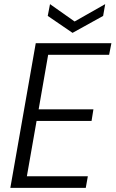

<svg xmlns="http://www.w3.org/2000/svg" viewBox="-20 -909 559 929"><path d="M519 -700 508 -644H213L167 -380H432L423 -324H157L110 -56H405L395 0H30L153 -700ZM341 -805 489 -889 479 -832 331 -750 211 -832 222 -889Z"/></svg>

Font: Poppins Light
Style: Italic
Weight: 300
Italic angle: -10°
Designer: Ninad Kale (Devanagari), Jonny Pinhorn (Latin)
Foundry: Indian Type Foundry
Version: Version 3.200;PS 1.000;hotconv 16.6.54;makeotf.lib2.5.65590